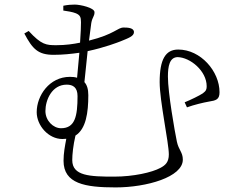

<svg xmlns="http://www.w3.org/2000/svg" viewBox="-20 -774 1040 837"><path d="M246 -215C212 -215 178 -248 178 -290C178 -338 206 -405 271 -405C298 -405 318 -393 318 -355C318 -267 307 -215 246 -215ZM365 -359C365 -386 359 -404 348 -416L362 -551C437 -567 493 -589 506 -594C540 -608 564 -616 564 -634C564 -653 536 -654 519 -654C492 -654 480 -625 368 -597L378 -674C383 -701 392 -702 392 -721C392 -740 330 -754 306 -754C291 -754 276 -753 256 -749V-728C270 -726 297 -722 311 -716C329 -708 333 -700 333 -677C333 -662 332 -628 329 -588C300 -582 266 -577 226 -577C182 -577 161 -578 105 -639L86 -628C122 -560 146 -535 214 -535C253 -535 291 -539 326 -544L316 -435C307 -438 296 -439 285 -439C195 -439 140 -357 140 -285C140 -227 191 -168 252 -168L269 -169C263 -137 257 -107 257 -73C257 27 351 43 484 43C619 43 777 -2 777 -78C777 -111 759 -119 751 -157C742 -200 712 -370 712 -440C712 -485 719 -524 754 -525C809 -524 881 -465 881 -398C881 -385 879 -378 864 -367C849 -357 812 -339 785 -328L795 -306C825 -317 867 -327 890 -331C922 -336 937 -340 937 -372C937 -463 855 -558 757 -558C702 -558 676 -516 676 -416C676 -334 716 -151 716 -101C716 -68 702 -54 679 -42C642 -22 561 -4 478 -4C371 -4 295 -7 295 -76C295 -101 299 -140 309 -183C355 -212 365 -283 365 -359Z"/></svg>

Font: Noto Serif CJK SC ExtraLight
Style: Regular
Weight: 200
Designer: Ryoko NISHIZUKA 西塚涼子 (kana & ideographs); Frank Grießhammer (Latin, Greek & Cyrillic); Wenlong ZHANG 张文龙 (bopomofo); San
Foundry: Adobe
Version: Version 2.001;hotconv 1.1.0;makeotfexe 2.6.0